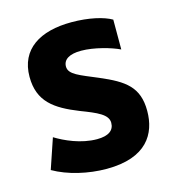

<svg xmlns="http://www.w3.org/2000/svg" viewBox="-87 -603 628 690"><g transform="rotate(-15 227.0 -258.0)"><path d="M227 13C376 13 421 -66 421 -151C421 -240 374 -272 285 -310C219 -338 180 -350 180 -380C180 -406 203 -421 247 -421C295 -421 357 -403 388 -388V-499C359 -516 305 -529 240 -529C123 -529 44 -481 44 -378C44 -286 99 -248 187 -213C247 -190 285 -174 285 -143C285 -115 264 -99 221 -99C161 -99 103 -126 69 -147L31 -35C85 -4 159 13 227 13Z"/></g></svg>

Font: Noto Sans Thai UI Cond
Style: Bold
Weight: 700
Width: 3
Designer: Monotype Design Team
Foundry: Monotype Imaging Inc.
Version: Version 2.000